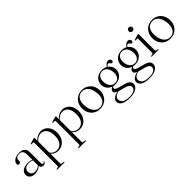

<svg xmlns="http://www.w3.org/2000/svg" viewBox="216 -1911 3412 3412"><g transform="rotate(-45 1922.0 -205.0)"><path d="M46 -99Q46 -151.5 91.5 -186.5Q137 -221.5 220 -221.5Q250.5 -221.5 275.2 -216.5Q300 -211.5 321 -204V-336.5Q321 -444 229.5 -444Q183.5 -444 162 -424Q140.5 -404 140.5 -380.5V-349Q140.5 -332 129.8 -322.5Q119 -313 102 -313Q69.5 -313 69.5 -348.5Q69.5 -376 89.8 -401.2Q110 -426.5 148 -442.8Q186 -459 239.5 -459Q313.5 -459 349.2 -425Q385 -391 385 -333V-56.5Q385 -35.5 392 -27Q399 -18.5 410 -18.5Q422 -18.5 428 -24.2Q434 -30 437 -37.5Q439.5 -43 443.5 -43Q449 -43 449 -35.5Q449 -21 433.8 -5.8Q418.5 9.5 388.5 9.5Q326 9.5 323.5 -49.5Q296 -21 257.5 -5.8Q219 9.5 177 9.5Q118.5 9.5 82.2 -20Q46 -49.5 46 -99ZM114 -109.5Q114 -66.5 139.8 -42.2Q165.5 -18 206 -18Q237.5 -18 267.5 -30Q297.5 -42 321 -66V-188.5Q300.5 -196 278.2 -201.2Q256 -206.5 230 -206.5Q174.5 -206.5 144.2 -180Q114 -153.5 114 -109.5Z M623 -444V-380Q657.5 -418.5 697.8 -438.8Q738 -459 784 -459Q838.5 -459 881.5 -430.2Q924.5 -401.5 949.8 -350.8Q975 -300 975 -234Q975 -157 946.2 -102.2Q917.5 -47.5 869.5 -18.2Q821.5 11 763.5 11Q677 11 624 -53V192Q624 209.5 641.5 212L684.5 217Q695.5 219.5 695.5 226Q695.5 234 684 234H513.5Q503 234 503 226Q503 219.5 515 217L542 212Q559.5 209 559.5 192.5V-397Q559.5 -409 549 -409.5L505.5 -410Q496.5 -411 496.5 -417Q496.5 -422.5 506.5 -426L589.5 -452Q603.5 -457 611 -457Q623 -457 623 -444ZM758 -431.5Q724.5 -431.5 690.2 -413.5Q656 -395.5 624 -359V-80.5Q674 -13 749.5 -13Q816 -13 861.5 -64.8Q907 -116.5 907 -223Q907 -326.5 864.5 -379Q822 -431.5 758 -431.5Z M1164 -444V-380Q1198.5 -418.5 1238.8 -438.8Q1279 -459 1325 -459Q1379.5 -459 1422.5 -430.2Q1465.5 -401.5 1490.8 -350.8Q1516 -300 1516 -234Q1516 -157 1487.2 -102.2Q1458.5 -47.5 1410.5 -18.2Q1362.5 11 1304.5 11Q1218 11 1165 -53V192Q1165 209.5 1182.5 212L1225.5 217Q1236.5 219.5 1236.5 226Q1236.5 234 1225 234H1054.5Q1044 234 1044 226Q1044 219.5 1056 217L1083 212Q1100.5 209 1100.5 192.5V-397Q1100.5 -409 1090 -409.5L1046.5 -410Q1037.5 -411 1037.5 -417Q1037.5 -422.5 1047.5 -426L1130.5 -452Q1144.5 -457 1152 -457Q1164 -457 1164 -444ZM1299 -431.5Q1265.5 -431.5 1231.2 -413.5Q1197 -395.5 1165 -359V-80.5Q1215 -13 1290.5 -13Q1357 -13 1402.5 -64.8Q1448 -116.5 1448 -223Q1448 -326.5 1405.5 -379Q1363 -431.5 1299 -431.5Z M1817 -458.5Q1882 -458.5 1933 -428.5Q1984 -398.5 2013 -345.2Q2042 -292 2042 -223Q2042 -154.5 2012.8 -101.8Q1983.5 -49 1932.2 -19.2Q1881 10.5 1814 10.5Q1748.5 10.5 1698 -19.2Q1647.5 -49 1618.8 -101.8Q1590 -154.5 1590 -223.5Q1590 -292 1618.8 -345Q1647.5 -398 1698.5 -428.2Q1749.5 -458.5 1817 -458.5ZM1845.5 -11Q1915 -18.5 1949.8 -80Q1984.5 -141.5 1972 -242Q1959.5 -344.5 1909.2 -395Q1859 -445.5 1786.5 -437.5Q1714.5 -430 1681 -367.8Q1647.5 -305.5 1660 -206Q1672.5 -106 1723.5 -54.5Q1774.5 -3 1845.5 -11Z M2393 -5Q2483 15 2515.2 43.5Q2547.5 72 2547.5 115Q2547.5 172.5 2489.8 209Q2432 245.5 2326.5 245.5Q2211 245.5 2157.8 211.2Q2104.5 177 2104.5 127Q2104.5 89.5 2136.5 58.5Q2168.5 27.5 2245.5 10.5Q2211 -3.5 2199 -18.2Q2187 -33 2187 -51Q2187 -70.5 2200.2 -87.5Q2213.5 -104.5 2247.5 -117.5Q2193 -135.5 2159.8 -178.5Q2126.5 -221.5 2126.5 -278Q2126.5 -331 2151.2 -371.8Q2176 -412.5 2220 -435.5Q2264 -458.5 2321.5 -458.5Q2377.5 -458.5 2422.5 -434L2423 -434.5Q2442.5 -465 2465.5 -482.5Q2488.5 -500 2515.5 -500Q2539.5 -500 2555.2 -486.5Q2571 -473 2571 -452Q2571 -417.5 2541 -417.5Q2526.5 -417.5 2518 -428.5Q2509.5 -439.5 2501.8 -450.2Q2494 -461 2481.5 -461Q2460 -461 2435 -426.5Q2469.5 -403 2489.5 -366.8Q2509.5 -330.5 2509.5 -287Q2509.5 -234 2483.8 -193.5Q2458 -153 2414 -130.2Q2370 -107.5 2315 -107.5Q2289 -107.5 2265 -113Q2240 -98 2240 -78.5Q2240 -67.5 2249.5 -57Q2259 -46.5 2291.2 -34.2Q2323.5 -22 2393 -5ZM2306 -439.5Q2252.5 -439 2221.5 -398.5Q2190.5 -358 2193 -291.5Q2195.5 -218.5 2233 -172.2Q2270.5 -126 2329 -127Q2383.5 -128 2414.2 -167.8Q2445 -207.5 2442.5 -274.5Q2440 -349 2403.2 -394.8Q2366.5 -440.5 2306 -439.5ZM2154.5 115Q2154.5 164.5 2196.5 196Q2238.5 227.5 2334.5 227.5Q2413.5 227.5 2453 202.5Q2492.5 177.5 2492.5 134Q2492.5 115 2481 98.8Q2469.5 82.5 2439.8 68.8Q2410 55 2354.5 42.5Q2300.5 29.5 2266.5 18.5Q2210.5 30 2182.5 56.2Q2154.5 82.5 2154.5 115Z M2889.5 -5Q2979.5 15 3011.8 43.5Q3044 72 3044 115Q3044 172.5 2986.2 209Q2928.5 245.5 2823 245.5Q2707.5 245.5 2654.2 211.2Q2601 177 2601 127Q2601 89.5 2633 58.5Q2665 27.5 2742 10.5Q2707.5 -3.5 2695.5 -18.2Q2683.5 -33 2683.5 -51Q2683.5 -70.5 2696.8 -87.5Q2710 -104.5 2744 -117.5Q2689.5 -135.5 2656.2 -178.5Q2623 -221.5 2623 -278Q2623 -331 2647.8 -371.8Q2672.5 -412.5 2716.5 -435.5Q2760.5 -458.5 2818 -458.5Q2874 -458.5 2919 -434L2919.5 -434.5Q2939 -465 2962 -482.5Q2985 -500 3012 -500Q3036 -500 3051.8 -486.5Q3067.5 -473 3067.5 -452Q3067.5 -417.5 3037.5 -417.5Q3023 -417.5 3014.5 -428.5Q3006 -439.5 2998.2 -450.2Q2990.5 -461 2978 -461Q2956.5 -461 2931.5 -426.5Q2966 -403 2986 -366.8Q3006 -330.5 3006 -287Q3006 -234 2980.2 -193.5Q2954.5 -153 2910.5 -130.2Q2866.5 -107.5 2811.5 -107.5Q2785.5 -107.5 2761.5 -113Q2736.5 -98 2736.5 -78.5Q2736.5 -67.5 2746 -57Q2755.5 -46.5 2787.8 -34.2Q2820 -22 2889.5 -5ZM2802.5 -439.5Q2749 -439 2718 -398.5Q2687 -358 2689.5 -291.5Q2692 -218.5 2729.5 -172.2Q2767 -126 2825.5 -127Q2880 -128 2910.8 -167.8Q2941.5 -207.5 2939 -274.5Q2936.5 -349 2899.8 -394.8Q2863 -440.5 2802.5 -439.5ZM2651 115Q2651 164.5 2693 196Q2735 227.5 2831 227.5Q2910 227.5 2949.5 202.5Q2989 177.5 2989 134Q2989 115 2977.5 98.8Q2966 82.5 2936.2 68.8Q2906.5 55 2851 42.5Q2797 29.5 2763 18.5Q2707 30 2679 56.2Q2651 82.5 2651 115Z M3195 -558.5Q3174 -558.5 3160.2 -572.2Q3146.5 -586 3146.5 -607Q3146.5 -628 3160.2 -642Q3174 -656 3195 -656Q3217 -656 3230.8 -641.8Q3244.5 -627.5 3244.5 -607Q3244.5 -586 3230.5 -572.2Q3216.5 -558.5 3195 -558.5ZM3235 -441.5V-42Q3235 -25 3252.5 -21.5L3283 -16.5Q3294 -14.5 3294 -7.5Q3294 0 3282.5 0H3120.5Q3110 0 3110 -7.5Q3110 -13.5 3120 -16L3153 -21.5Q3170.5 -25 3170.5 -41.5V-394Q3170.5 -406.5 3159.5 -407L3116 -407.5Q3107 -408 3107 -414Q3107 -419.5 3117 -423.5L3201 -449.5Q3215.5 -454 3222.5 -454Q3235 -454 3235 -441.5Z M3582.5 -458.5Q3647.5 -458.5 3698.5 -428.5Q3749.5 -398.5 3778.5 -345.2Q3807.5 -292 3807.5 -223Q3807.5 -154.5 3778.2 -101.8Q3749 -49 3697.8 -19.2Q3646.5 10.5 3579.5 10.5Q3514 10.5 3463.5 -19.2Q3413 -49 3384.2 -101.8Q3355.5 -154.5 3355.5 -223.5Q3355.5 -292 3384.2 -345Q3413 -398 3464 -428.2Q3515 -458.5 3582.5 -458.5ZM3611 -11Q3680.5 -18.5 3715.2 -80Q3750 -141.5 3737.5 -242Q3725 -344.5 3674.8 -395Q3624.5 -445.5 3552 -437.5Q3480 -430 3446.5 -367.8Q3413 -305.5 3425.5 -206Q3438 -106 3489 -54.5Q3540 -3 3611 -11Z"/></g></svg>

Font: Fraunces 72pt S000 Light
Style: Regular
Weight: 300
Version: Version 1.000; ttfautohint (v1.8.3)